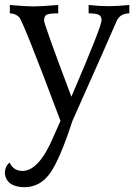

<svg xmlns="http://www.w3.org/2000/svg" viewBox="-45 -493 572 783"><path d="M53.7 270.5Q-18.6 269 -25.4 213.9Q-24.4 184.6 -5.9 169.9Q9.8 203.6 45.9 204.1Q114.3 204.1 172.9 64.5L201.7 0Q48.8 -407.2 33.2 -422.9Q17.6 -438.5 -4.9 -438.5V-472.7Q61.5 -466.8 90.8 -466.8Q119.1 -466.8 192.4 -472.7V-438.5Q154.3 -438.5 144.5 -432.6Q134.8 -426.8 134.8 -408.2Q134.8 -394.5 246.1 -98.6Q369.1 -384.8 369.1 -410.2Q369.1 -427.7 356.9 -433.1Q344.7 -438.5 316.4 -438.5V-472.7Q360.4 -467.8 400.4 -467.8Q432.6 -467.8 482.4 -472.7V-438.5Q446.3 -438.5 431.6 -409.2Q403.3 -342.8 250 1Q200.2 154.8 159.7 212.6Q119.1 270.5 53.7 270.5Z"/></svg>

Font: Kelvinch
Style: Regular
Weight: 400
Designer: Paul James MIller
Foundry: High-Logic / Made with FontCreator
Version: Version 3.30 September 23, 2016